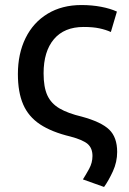

<svg xmlns="http://www.w3.org/2000/svg" viewBox="-20 -553 510 762"><path d="M393 189 309 159Q320 142 333.5 117.5Q347 93 347 66Q347 35 328 18.5Q309 2 260 -11Q185 -29 139 -59.5Q93 -90 72 -138.5Q51 -187 51 -259Q51 -340 81.5 -402Q112 -464 169 -498.5Q226 -533 303 -533Q345 -533 381.5 -526Q418 -519 444 -507L420 -426Q400 -435 374.5 -440.5Q349 -446 312 -446Q235 -446 194 -397.5Q153 -349 153 -262Q153 -207 168 -174.5Q183 -142 216.5 -122.5Q250 -103 305 -90Q382 -69 413.5 -38.5Q445 -8 445 50Q445 90 428 127Q411 164 393 189Z"/></svg>

Font: Ubuntu Sans Medium
Style: Regular
Weight: 500
Designer: Dalton Maag Ltd
Foundry: Dalton Maag Ltd
Version: Version 1.006; ttfautohint (v1.8.4.7-5d5b)